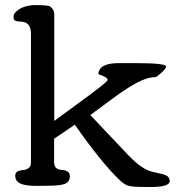

<svg xmlns="http://www.w3.org/2000/svg" viewBox="-20 -744 715 769"><path d="M168.9 0 127 0.5Q63 0.5 47.9 -19Q41 -27.8 41 -40.3Q41 -52.7 50.8 -57.6Q60.5 -62.5 72.5 -63Q84.5 -63.5 94.2 -70.6Q104 -77.6 104 -93.3V-608.9Q104 -653.3 69.3 -656.7Q65.9 -657.2 60.5 -657.7Q55.2 -658.2 52.7 -658.4Q50.3 -658.7 46.6 -659.4Q43 -660.2 41.3 -661.1Q39.6 -662.1 37.6 -663.6Q34.2 -666 34.2 -677.5Q34.2 -689 48.8 -701.2Q76.7 -723.6 123 -723.6Q172.4 -723.6 180.7 -717.8Q197.3 -706.1 197.3 -687V-259.8Q215.3 -273.4 281.2 -321.3Q411.1 -415 411.1 -423.8Q411.1 -435.1 374 -446.8Q375.5 -491.2 456.1 -491.2H522.5Q645.5 -491.2 645.5 -477.5Q645.5 -471.2 631.6 -457.3Q617.7 -443.4 603 -435.1Q570.8 -435.1 529.1 -413.1Q487.3 -391.1 426.3 -345.7L341.8 -283.2L495.1 -121.1Q522.9 -92.3 545.7 -76.9Q568.4 -61.5 587.4 -56.9Q606.4 -52.2 616 -50Q625.5 -47.9 629.9 -46.9Q634.3 -45.9 641.1 -43.2Q647.9 -40.5 651.4 -37.6Q659.7 -29.8 659.7 -18.6Q659.7 4.9 584 4.9H560.5Q514.2 4.9 496.8 0.7Q479.5 -3.4 460 -22Q387.2 -90.8 279.8 -244.6L196.8 -188.5V-93.3Q196.8 -64.9 228.3 -63.2Q259.8 -61.5 259.8 -38.1Q259.8 -11.2 230.5 -4.9Q208 0 168.9 0Z"/></svg>

Font: Corben
Style: Regular
Weight: 400
Designer: vernon adams
Foundry: vernon adams
Version: Version 1.101